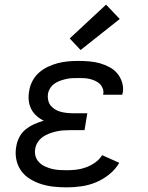

<svg xmlns="http://www.w3.org/2000/svg" viewBox="-20 -801 640 829"><path d="M268 8Q240 8 212 5Q184 2 158.5 -6Q133 -14 110 -28Q87 -42 71.5 -63.5Q56 -85 50.5 -112Q45 -139 50 -167Q53 -188 63 -208Q73 -228 90.5 -242Q108 -256 128 -265Q148 -274 169 -280Q152 -288 137.5 -301Q123 -314 114.5 -331Q106 -348 104 -368Q102 -388 106 -408Q109 -430 120 -451Q131 -472 148.5 -487.5Q166 -503 187.5 -513Q209 -523 230.5 -528.5Q252 -534 274 -536Q296 -538 318 -538Q342 -538 365.5 -536Q389 -534 410.5 -528Q432 -522 452 -511.5Q472 -501 486 -484.5Q500 -468 507 -445.5Q514 -423 510 -400Q509 -398 508.5 -396Q508 -394 508 -392H425Q425 -393 425.5 -394Q426 -395 426 -396Q428 -408 423.5 -419.5Q419 -431 410.5 -439Q402 -447 391 -452Q380 -457 368 -460Q356 -463 343.5 -463.5Q331 -464 318 -464Q305 -464 292 -463.5Q279 -463 266 -460Q253 -457 240 -452.5Q227 -448 215.5 -440Q204 -432 196.5 -420Q189 -408 187 -395Q185 -382 188 -368.5Q191 -355 199 -345Q207 -335 218 -328.5Q229 -322 241.5 -318.5Q254 -315 268 -313.5Q282 -312 295 -312H357L345 -239H283Q268 -239 253 -238Q238 -237 223 -233.5Q208 -230 193 -224.5Q178 -219 165 -210Q152 -201 143 -187Q134 -173 132 -158Q129 -142 133.5 -126.5Q138 -111 149 -100Q160 -89 174 -82.5Q188 -76 203.5 -72Q219 -68 235.5 -67Q252 -66 268 -66Q289 -66 310 -68.5Q331 -71 351.5 -78.5Q372 -86 390.5 -99Q409 -112 421 -131L495 -98Q478 -69 451 -47.5Q424 -26 393.5 -13.5Q363 -1 331 3.5Q299 8 268 8ZM328 -585 281 -635 438 -781 497 -719Z"/></svg>

Font: Iosevka Slab Extended
Style: Italic
Weight: 400
Width: 7
Italic angle: -9°
Monospace: yes
Designer: Belleve Invis
Foundry: Belleve Invis
Version: Version 11.1.0; ttfautohint (v1.8.3)